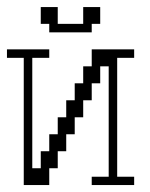

<svg xmlns="http://www.w3.org/2000/svg" viewBox="-20 -532 430 552"><path d="M48.3 0V-365.7H0V-390.1H121.6V-365.7H72.8V-48.3H97.2V-97.2H121.6V-146H146V-194.8H170.4V-243.7H194.8V-292.5H219.2V-341.3H243.7V-390.1H365.7V-365.7H316.9V-23.9H365.7V0H243.7V-23.9H292.5V-341.3H268.1V-292.5H243.7V-243.7H219.2V-194.8H194.8V-146H170.4V-97.2H146V-48.3H121.6V0ZM121.6 -439V-463.4H97.2V-511.7H146V-463.4H219.2V-511.7H268.1V-463.4H243.7V-439Z"/></svg>

Font: FS Mondwest Regular
Style: Regular
Weight: 400
Designer: NZWStudios2024
Foundry: https://fontstruct.com
Version: Version 1.0